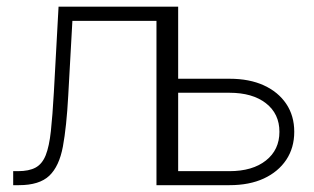

<svg xmlns="http://www.w3.org/2000/svg" viewBox="-20 -542 920 562"><path d="M18.6 0V-41H32.7Q64.9 -41 84.2 -51.5Q103.5 -62 113.8 -87.6Q124 -113.3 128.9 -158.2Q133.8 -203.1 137.7 -272.5L151.4 -522.5H481V0H438V-481H191.9L179.7 -261.7Q174.8 -170.9 164.1 -113Q153.3 -55.2 124.3 -27.6Q95.2 0 35.6 0ZM491.2 -311.5H651.9Q710 -311.5 752.2 -292.2Q794.4 -272.9 817.9 -238Q841.3 -203.1 841.3 -156.2Q841.3 -109.4 817.9 -74.2Q794.4 -39.1 752.2 -19.5Q710 0 651.9 0H458.5V-522.5H501.5V-41H651.4Q719.2 -41 758.5 -72.3Q797.9 -103.5 797.9 -156.2Q797.9 -209 758.5 -239.7Q719.2 -270.5 651.4 -270.5H491.2Z"/></svg>

Font: Inter 28pt ExtraLight
Style: Regular
Weight: 250
Designer: Rasmus Andersson
Foundry: rsms
Version: Version 4.001;git-66647c0bb